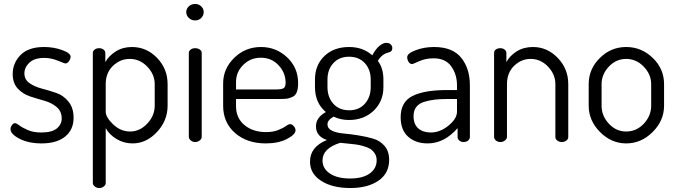

<svg xmlns="http://www.w3.org/2000/svg" viewBox="-20 -716 3412 968"><path d="M188 -48Q241 -48 266 -68Q291 -88 291 -119Q291 -155 265.5 -176.5Q240 -198 204 -208Q168 -218 131.5 -230Q95 -242 69.5 -269.5Q44 -297 44 -343Q44 -398 83.5 -438.5Q123 -479 202 -479Q251 -479 293.5 -463.5Q336 -448 336 -430Q336 -420 328 -408Q320 -396 309 -396Q306 -396 272 -410Q238 -424 203 -424Q153 -424 128 -400Q103 -376 103 -346Q103 -315 128.5 -297Q154 -279 190.5 -269.5Q227 -260 263.5 -247.5Q300 -235 325.5 -203.5Q351 -172 351 -122Q351 -62 308.5 -27.5Q266 7 190 7Q124 7 78.5 -16.5Q33 -40 33 -65Q33 -75 40 -85Q47 -95 56 -95Q63 -95 78 -83.5Q93 -72 121 -60Q149 -48 188 -48Z M480 -473Q493 -473 502 -466Q511 -459 511 -449V-403Q529 -435 564 -457Q599 -479 645 -479Q719 -479 772 -424Q825 -369 825 -292V-183Q825 -108 771.5 -50.5Q718 7 648 7Q604 7 567 -15.5Q530 -38 513 -70V207Q513 216 503.5 224Q494 232 480 232Q467 232 457.5 224Q448 216 448 207V-449Q448 -459 457 -466Q466 -473 480 -473ZM760 -183V-292Q760 -341 722.5 -380Q685 -419 634 -419Q586 -419 549.5 -384Q513 -349 513 -292V-152Q513 -125 550.5 -89Q588 -53 636 -53Q685 -53 722.5 -93Q760 -133 760 -183Z M997 -449V-26Q997 -16 987 -8Q977 0 964 0Q951 0 941.5 -8Q932 -16 932 -26V-449Q932 -459 941 -466Q950 -473 964 -473Q978 -473 987.5 -466Q997 -459 997 -449ZM964 -696Q982 -696 994.5 -684Q1007 -672 1007 -655Q1007 -638 994.5 -625.5Q982 -613 964 -613Q945 -613 932 -625.5Q919 -638 919 -655Q919 -672 932 -684Q945 -696 964 -696Z M1296 -479Q1372 -479 1427.5 -427Q1483 -375 1483 -297Q1483 -269 1476.5 -252Q1470 -235 1455.5 -228Q1441 -221 1429 -219Q1417 -217 1396 -217H1170V-180Q1170 -121 1212.5 -85.5Q1255 -50 1322 -50Q1356 -50 1381.5 -60Q1407 -70 1420.5 -80Q1434 -90 1442 -90Q1453 -90 1461.5 -79.5Q1470 -69 1470 -59Q1470 -38 1427 -15.5Q1384 7 1320 7Q1225 7 1165 -45.5Q1105 -98 1105 -183V-295Q1105 -370 1161 -424.5Q1217 -479 1296 -479ZM1170 -265H1370Q1400 -265 1410 -271.5Q1420 -278 1420 -299Q1420 -349 1384.5 -387Q1349 -425 1295 -425Q1243 -425 1206.5 -389Q1170 -353 1170 -303Z M1739 -111Q1698 -111 1662 -128Q1631 -111 1631 -89Q1631 -68 1654 -57Q1677 -46 1711.5 -43Q1746 -40 1786.5 -33.5Q1827 -27 1861.5 -17Q1896 -7 1919 20Q1942 47 1942 90Q1942 158 1888 195Q1834 232 1746 232Q1656 232 1599.5 196Q1543 160 1543 99Q1543 24 1628 -10Q1573 -29 1573 -79Q1573 -124 1623 -151Q1568 -197 1568 -277V-315Q1568 -388 1615.5 -433.5Q1663 -479 1740 -479Q1810 -479 1857 -437Q1872 -466 1891 -483Q1910 -500 1928 -500Q1942 -500 1950 -492Q1958 -484 1958 -474Q1958 -456 1941 -452Q1906 -445 1885 -409Q1913 -372 1913 -315V-277Q1913 -205 1864 -158Q1815 -111 1739 -111ZM1849 -277V-315Q1849 -365 1819.5 -397.5Q1790 -430 1740 -430Q1690 -430 1660.5 -397.5Q1631 -365 1631 -315V-278Q1631 -226 1660.5 -193Q1690 -160 1741 -160Q1790 -160 1819.5 -193Q1849 -226 1849 -277ZM1879 92Q1879 72 1869 57Q1859 42 1845.5 34Q1832 26 1810 20Q1788 14 1771.5 12Q1755 10 1730 7.5Q1705 5 1695 4Q1606 32 1606 93Q1606 134 1643.5 159Q1681 184 1745 184Q1808 184 1843.5 159Q1879 134 1879 92Z M2168 -479Q2262 -479 2305.5 -424.5Q2349 -370 2349 -286V-26Q2349 -15 2340 -7.5Q2331 0 2317 0Q2304 0 2295.5 -7.5Q2287 -15 2287 -26V-70Q2220 7 2136 7Q2076 7 2038 -26.5Q2000 -60 2000 -125Q2000 -202 2059.5 -232Q2119 -262 2233 -262H2284V-286Q2284 -341 2255 -381.5Q2226 -422 2166 -422Q2126 -422 2093.5 -407.5Q2061 -393 2059 -393Q2047 -393 2040 -404Q2033 -415 2033 -428Q2033 -447 2076 -463Q2119 -479 2168 -479ZM2284 -153V-217H2242Q2202 -217 2174.5 -214Q2147 -211 2120 -203Q2093 -195 2079 -177Q2065 -159 2065 -131Q2065 -89 2089 -68.5Q2113 -48 2152 -48Q2199 -48 2241.5 -83Q2284 -118 2284 -153Z M2536 -292V-26Q2536 -16 2526 -8Q2516 0 2503 0Q2489 0 2480 -8Q2471 -16 2471 -26V-449Q2471 -460 2480 -466.5Q2489 -473 2503 -473Q2515 -473 2524 -466Q2533 -459 2533 -449V-403Q2550 -435 2585 -457Q2620 -479 2667 -479Q2739 -479 2792 -424Q2845 -369 2845 -292V-26Q2845 -14 2835 -7Q2825 0 2812 0Q2800 0 2790 -7Q2780 -14 2780 -26V-292Q2780 -341 2743 -380Q2706 -419 2655 -419Q2608 -419 2572 -384Q2536 -349 2536 -292Z M3328 -292V-183Q3328 -108 3270.5 -50.5Q3213 7 3137 7Q3062 7 3005 -50.5Q2948 -108 2948 -183V-292Q2948 -368 3004 -423.5Q3060 -479 3137 -479Q3214 -479 3271 -424Q3328 -369 3328 -292ZM3263 -183V-292Q3263 -341 3225.5 -380Q3188 -419 3137 -419Q3086 -419 3049.5 -380Q3013 -341 3013 -292V-183Q3013 -132 3049.5 -92.5Q3086 -53 3137 -53Q3189 -53 3226 -92.5Q3263 -132 3263 -183Z"/></svg>

Font: Dosis
Style: Regular
Weight: 400
Designer: Edgar Tolentino, Pablo Impallari, Igino Marini
Foundry: Edgar Tolentino, Pablo Impallari, Igino Marini
Version: Version 1.007